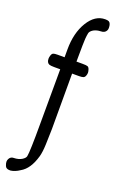

<svg xmlns="http://www.w3.org/2000/svg" viewBox="-204 -820 777 1217"><g transform="rotate(20 185.0 -211.0)"><path d="M37.1 342.8Q13.7 342.8 6.8 326.2Q0 309.6 0 298.8Q0 288.1 4.9 279.3Q14.6 260.7 35.2 260.7Q36.1 260.7 37.1 260.7Q67.4 259.8 88.9 247.1Q109.4 234.4 112.3 220.7Q119.1 187.5 119.1 2.9Q119.1 -181.6 120.1 -368.2H79.1Q54.7 -368.2 44.9 -372.1Q27.3 -379.9 27.3 -407.2Q27.3 -417 31.7 -429.7Q36.1 -442.4 44.4 -445.8Q52.7 -449.2 72.3 -449.2H120.1V-502Q120.1 -613.3 166 -688.5Q211.9 -763.7 280.3 -763.7Q296.9 -763.7 304.7 -759.8Q320.3 -751 320.3 -718.8Q320.3 -708 315.4 -700.2Q305.7 -682.6 279.3 -682.1Q252.9 -681.6 231.4 -669.9Q210.9 -657.2 208 -642.6Q201.2 -608.4 201.2 -556.6Q201.2 -504.9 200.2 -449.2H241.2Q267.6 -449.2 275.9 -445.8Q284.2 -442.4 288.6 -429.2Q293 -416 293 -407.2Q293 -397.5 288.6 -386.2Q284.2 -375 274.9 -371.6Q265.6 -368.2 246.1 -368.2H200.2V5.9Q199.2 57.6 197.3 110.4Q195.3 163.1 186.5 194.3Q160.2 287.1 103.5 318.4Q73.2 338.9 43.9 342.8Z"/></g></svg>

Font: Semi-Sweet
Style: Book
Weight: 400
Designer: Walter E Stewart
Version: 0.5